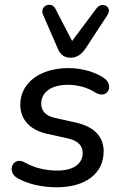

<svg xmlns="http://www.w3.org/2000/svg" viewBox="-20 -786 521 815"><path d="M221 9C340 9 420 -47 420 -144C420 -207 378 -248 305 -265L211 -286C172 -295 155 -317 155 -346C155 -394 197 -426 268 -426C312 -426 353 -414 387 -392C436 -364 467 -424 421 -455C384 -481 324 -497 272 -497C143 -497 66 -429 66 -342C66 -279 107 -235 176 -219L270 -198C309 -189 331 -169 331 -137C331 -90 291 -62 223 -62C174 -62 126 -73 84 -97C35 -124 6 -57 54 -30C97 -5 158 9 221 9ZM280 -541C304 -541 326 -554 343 -580L436 -722C459 -758 413 -781 390 -751L286 -612L215 -749C198 -783 146 -761 163 -723L226 -578C237 -552 255 -541 280 -541Z"/></svg>

Font: SN Pro Medium
Style: Italic
Weight: 400
Italic angle: -9°
Designer: Tobias Whetton
Foundry: Supernotes
Version: Version 1.001;Glyphs 3.2 (3249)